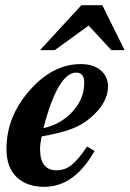

<svg xmlns="http://www.w3.org/2000/svg" viewBox="-20 -710 502 743"><path d="M317 -143 346 -126Q268 13 151 13Q84 13 44.5 -24.5Q5 -62 5 -134Q5 -258 94.5 -360Q184 -462 293 -462Q341 -462 369.5 -438Q398 -414 398 -375Q398 -312 329 -253Q297 -226 255.5 -210.5Q214 -195 141 -182Q135 -152 135 -133Q135 -51 199 -51Q231 -51 256.5 -71Q282 -91 317 -143ZM306 -390Q306 -429 275 -429Q204 -429 148 -214Q216 -229 261 -278.5Q306 -328 306 -390ZM462 -516H411L323 -611L192 -516H135L295 -690H376Z"/></svg>

Font: STIX MathJax Latin
Style: Bold Italic
Weight: 700
Italic angle: -16.33°
Designer: MicroPress Inc., with final additions and corrections provided by Coen Hoffman, Elsevier (retired)
Version: Version 1.1.1